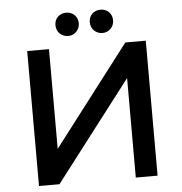

<svg xmlns="http://www.w3.org/2000/svg" viewBox="-58 -936 940 992"><g transform="rotate(-5 411.5 -440.0)"><path d="M104 0V-700H217V-183L613 -700H719V0H606V-516L210 0ZM322 -880Q335 -880 345.8 -875.5Q356.5 -871 364.8 -863Q373 -855 377.5 -844Q382 -833 382 -820Q382 -807.5 377.5 -796.2Q373 -785 364.8 -776.8Q356.5 -768.5 345.8 -763.8Q335 -759 322 -759Q309 -759 297.8 -763.8Q286.5 -768.5 278.2 -776.8Q270 -785 265.5 -796.2Q261 -807.5 261 -820Q261 -846.5 278.2 -863.2Q295.5 -880 322 -880ZM500 -880Q513 -880 523.8 -875.5Q534.5 -871 542.8 -863Q551 -855 555.5 -844Q560 -833 560 -820Q560 -807.5 555.5 -796.2Q551 -785 542.8 -776.8Q534.5 -768.5 523.8 -763.8Q513 -759 500 -759Q487 -759 475.8 -763.8Q464.5 -768.5 456.2 -776.8Q448 -785 443.5 -796.2Q439 -807.5 439 -820Q439 -846.5 456.2 -863.2Q473.5 -880 500 -880Z"/></g></svg>

Font: Argentum Sans
Style: Regular
Weight: 400
Designer: Julieta Ulanovsky, Owen Earl, Chris M. Simpson, Rasmus Andersson, Cristiano Sobral
Foundry: The Argentum Sans Project Authors
Version: Version 3.135; ttfautohint (v1.8.4.7-5d5b-dirty)